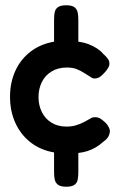

<svg xmlns="http://www.w3.org/2000/svg" viewBox="-20 -630 459 728"><path d="M231 78Q210 78 200 70.5Q190 63 187.5 50.5Q185 38 185 24V-52Q133 -61 95.5 -90.5Q58 -120 38 -164.5Q18 -209 18 -263Q18 -317 38 -361Q58 -405 95.5 -434Q133 -463 185 -472V-556Q185 -572 187.5 -584Q190 -596 200 -603Q210 -610 231 -610Q253 -610 262.5 -602.5Q272 -595 274.5 -583Q277 -571 277 -555V-472Q299 -469 317 -462Q335 -455 349 -445.5Q363 -436 371 -426Q383 -416 390 -405.5Q397 -395 394 -381Q391 -373 385 -365Q379 -357 372 -350Q351 -327 330 -334Q315 -343 300.5 -352.5Q286 -362 270.5 -368Q255 -374 234 -374Q200 -374 175.5 -359Q151 -344 138.5 -318.5Q126 -293 126 -262Q126 -231 138.5 -205.5Q151 -180 175 -165Q199 -150 232 -150Q252 -150 268.5 -155Q285 -160 300 -168Q315 -176 329 -184Q340 -187 350.5 -184.5Q361 -182 374 -170Q382 -164 387.5 -156Q393 -148 396 -139Q398 -128 392.5 -115.5Q387 -103 371 -92Q358 -80 342.5 -71Q327 -62 311 -57Q295 -52 277 -50V24Q277 39 274.5 51.5Q272 64 262 71Q252 78 231 78Z"/></svg>

Font: Fredoka Medium
Style: Regular
Weight: 500
Designer: Ben Nathan
Foundry: Milena B. Brandão, Ben Nathan
Version: Version 2.001